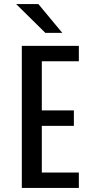

<svg xmlns="http://www.w3.org/2000/svg" viewBox="-20 -926 490 946"><path d="M87.5 0V-700H368.5V-624H186V-382H344V-306H186V-76H368.5V0ZM203.5 -764 59.5 -906H169L287 -764Z"/></svg>

Font: Trispace Condensed
Style: Regular
Weight: 400
Width: 3
Designer: Tyler Finck
Foundry: Etcetera Type Company
Version: Version 1.210; ttfautohint (v1.8.3)